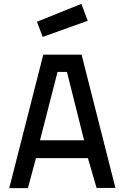

<svg xmlns="http://www.w3.org/2000/svg" viewBox="-20 -978 644 998"><path d="M205 -694H404L580 -1H482L437 -156H167L125 0H28ZM188 -249H417L328 -604H279ZM403 -958 436 -870 202 -786 172 -865Z"/></svg>

Font: Panefresco 600wt
Style: Regular
Weight: 600
Designer: Campivisivi
Foundry: Campivisivi & Chank Co
Version: Version 1.001